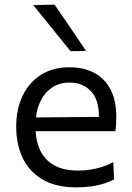

<svg xmlns="http://www.w3.org/2000/svg" viewBox="-20 -798 568 829"><path d="M310 11Q221 11 163.5 -23Q106 -57 78 -116Q50 -175 50 -251Q50 -326 77.5 -384Q105 -442 156.5 -474.8Q208 -507.5 279.5 -507.5Q342.5 -507.5 387.8 -483Q433 -458.5 457.5 -411.2Q482 -364 482 -294.5Q482 -276 481.2 -261.2Q480.5 -246.5 478 -231.5L405.5 -268Q406.5 -276 406.8 -283.2Q407 -290.5 407 -297.5Q407 -368 372 -404.8Q337 -441.5 280.5 -441.5Q235 -441.5 202.2 -418.2Q169.5 -395 151.5 -354Q133.5 -313 133.5 -260.5V-249Q133.5 -191 153.5 -149Q173.5 -107 214.2 -84.2Q255 -61.5 318 -61.5Q341.5 -61.5 367.8 -65.2Q394 -69 419.8 -77Q445.5 -85 469 -98L472.5 -23.5Q453.5 -13 428.5 -5.2Q403.5 2.5 373.5 6.8Q343.5 11 310 11ZM84.5 -231.5V-290.5L427.5 -293.5L478 -274.5V-231.5ZM284.5 -577Q258 -610 231.2 -642.8Q204.5 -675.5 177.8 -709Q151 -742.5 123.5 -776L215.5 -778Q249.5 -728.5 283.5 -678.8Q317.5 -629 351.5 -578Z"/></svg>

Font: Commissioner Thin
Style: Regular
Weight: 400
Version: Version 1.000